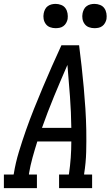

<svg xmlns="http://www.w3.org/2000/svg" viewBox="-46 -968 569 988"><path d="M-26 0V-70H24L25 -74Q34 -130 51 -186Q68 -242 87.5 -297.5Q107 -353 129 -408Q151 -463 174 -517.5Q197 -572 221 -626.5Q245 -681 270 -735H361Q368 -681 374 -626.5Q380 -572 385 -517.5Q390 -463 393.5 -408Q397 -353 398 -297.5Q399 -242 397.5 -186Q396 -130 387 -74V-70H428V0H258V-70H308L309 -74Q315 -115 318 -156.5Q321 -198 321 -240H146Q133 -199 121.5 -157.5Q110 -116 103 -74V-70H144V0ZM321 -310Q320 -391 314 -472Q308 -553 301 -634Q266 -554 232.5 -473Q199 -392 170 -310ZM440 -823Q425 -823 411.5 -828Q398 -833 389.5 -844.5Q381 -856 378.5 -870.5Q376 -885 379 -900Q381 -910 386 -920Q391 -930 400 -936.5Q409 -943 419.5 -945.5Q430 -948 440 -948Q455 -948 469 -942.5Q483 -937 491 -925.5Q499 -914 501.5 -899.5Q504 -885 502 -870Q500 -860 494.5 -850Q489 -840 480 -833.5Q471 -827 460.5 -825Q450 -823 440 -823ZM240 -823Q225 -823 211.5 -828Q198 -833 189.5 -844.5Q181 -856 178.5 -870.5Q176 -885 179 -900Q181 -910 186 -920Q191 -930 200 -936.5Q209 -943 219.5 -945.5Q230 -948 240 -948Q255 -948 269 -942.5Q283 -937 291 -925.5Q299 -914 301.5 -899.5Q304 -885 302 -870Q300 -860 294.5 -850Q289 -840 280 -833.5Q271 -827 260.5 -825Q250 -823 240 -823Z"/></svg>

Font: Iosevka Curly Slab Oblique
Style: Regular
Weight: 400
Italic angle: -9°
Monospace: yes
Designer: Belleve Invis
Foundry: Belleve Invis
Version: Version 11.1.0; ttfautohint (v1.8.3)